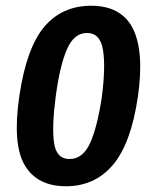

<svg xmlns="http://www.w3.org/2000/svg" viewBox="-20 -636 535 668"><path d="M334.7 -301.3Q348 -406.7 338 -464Q328 -521.3 282.7 -521.3Q237.3 -521.3 212.7 -464Q188 -406.7 174 -301.3Q160 -196 168 -139.3Q176 -82.7 222 -82.7Q268 -82.7 293.3 -138Q318.7 -193.3 334.7 -301.3ZM460 -301.3Q448 -218.7 426 -158.7Q404 -98.7 372 -61.3Q309.3 12 209.3 12Q109.3 12 66 -61.3Q22.7 -134.7 47.3 -302Q72 -469.3 134 -542.7Q196 -616 297.3 -616Q398.7 -616 440 -541.3Q482.7 -461.3 460 -301.3Z"/></svg>

Font: Timmana
Style: Regular
Weight: 400
Designer: Appaji Ambarisha Darbha
Foundry: Andhrapradesh Society for Knowledge Networks
Version: Version 1.0.4; ttfautohint (v1.2.42-39fb)